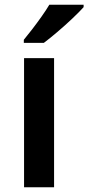

<svg xmlns="http://www.w3.org/2000/svg" viewBox="-20 -786 371 806"><path d="M207 0H81V-542H207ZM331 -756Q315 -738 284.5 -709Q254 -680 221 -652Q188 -624 164 -606H80V-619Q95 -637 115 -663Q135 -689 154.5 -716.5Q174 -744 187 -766H331Z"/></svg>

Font: Noto Sans Bassa Vah SemiBold
Style: Regular
Weight: 600
Designer: Monotype Design Team
Foundry: Monotype Imaging Inc.
Version: Version 2.002; ttfautohint (v1.8.4.7-5d5b)